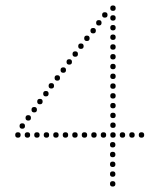

<svg xmlns="http://www.w3.org/2000/svg" viewBox="-20 -580 571 707"><path d="M395 107Q385 107 385 97Q385 87 395 87Q405 87 405 97Q405 107 395 107ZM395 71Q385 71 385 61Q385 51 395 51Q405 51 405 61Q405 71 395 71ZM395 35Q385 35 385 25Q385 15 395 15Q405 15 405 25Q405 35 395 35ZM395 -1Q385 -1 385 -11Q385 -21 395 -21Q405 -21 405 -11Q405 -1 395 -1ZM395 -37Q385 -37 385 -47Q385 -57 395 -57Q405 -57 405 -47Q405 -37 395 -37ZM396 -73Q386 -73 386 -83Q386 -93 396 -93Q406 -93 406 -83Q406 -73 396 -73ZM396 -109Q386 -109 386 -119Q386 -129 396 -129Q406 -129 406 -119Q406 -109 396 -109ZM396 -145Q386 -145 386 -155Q386 -165 396 -165Q406 -165 406 -155Q406 -145 396 -145ZM396 -181Q386 -181 386 -191Q386 -201 396 -201Q406 -201 406 -191Q406 -181 396 -181ZM396 -217Q386 -217 386 -227Q386 -237 396 -237Q406 -237 406 -227Q406 -217 396 -217ZM396 -253Q386 -253 386 -263Q386 -273 396 -273Q406 -273 406 -263Q406 -253 396 -253ZM396 -289Q386 -289 386 -299Q386 -309 396 -309Q406 -309 406 -299Q406 -289 396 -289ZM396 -325Q386 -325 386 -335Q386 -345 396 -345Q406 -345 406 -335Q406 -325 396 -325ZM396 -361Q386 -361 386 -371Q386 -381 396 -381Q406 -381 406 -371Q406 -361 396 -361ZM396 -397Q386 -397 386 -407Q386 -417 396 -417Q406 -417 406 -407Q406 -397 396 -397ZM396 -433Q386 -433 386 -443Q386 -453 396 -453Q406 -453 406 -443Q406 -433 396 -433ZM396 -468Q386 -468 386 -478Q386 -488 396 -488Q406 -488 406 -478Q406 -468 396 -468ZM396 -504Q386 -504 386 -514Q386 -524 396 -524Q406 -524 406 -514Q406 -504 396 -504ZM396 -540Q386 -540 386 -550Q386 -560 396 -560Q406 -560 406 -550Q406 -540 396 -540ZM431 -73Q421 -73 421 -83Q421 -93 431 -93Q441 -93 441 -83Q441 -73 431 -73ZM466 -73Q456 -73 456 -83Q456 -93 466 -93Q476 -93 476 -83Q476 -73 466 -73ZM501 -73Q491 -73 491 -83Q491 -93 501 -93Q511 -93 511 -83Q511 -73 501 -73ZM256 -73Q246 -73 246 -83Q246 -93 256 -93Q266 -93 266 -83Q266 -73 256 -73ZM291 -73Q281 -73 281 -83Q281 -93 291 -93Q301 -93 301 -83Q301 -73 291 -73ZM326 -73Q316 -73 316 -83Q316 -93 326 -93Q336 -93 336 -83Q336 -73 326 -73ZM361 -73Q351 -73 351 -83Q351 -93 361 -93Q371 -93 371 -83Q371 -73 361 -73ZM116 -73Q106 -73 106 -83Q106 -93 116 -93Q126 -93 126 -83Q126 -73 116 -73ZM151 -73Q141 -73 141 -83Q141 -93 151 -93Q161 -93 161 -83Q161 -73 151 -73ZM186 -73Q176 -73 176 -83Q176 -93 186 -93Q196 -93 196 -83Q196 -73 186 -73ZM221 -73Q211 -73 211 -83Q211 -93 221 -93Q231 -93 231 -83Q231 -73 221 -73ZM46 -73Q36 -73 36 -83Q36 -93 46 -93Q56 -93 56 -83Q56 -73 46 -73ZM81 -73Q71 -73 71 -83Q71 -93 81 -93Q91 -93 91 -83Q91 -73 81 -73ZM62 -106Q52 -106 52 -116Q52 -126 62 -126Q72 -126 72 -116Q72 -106 62 -106ZM84 -136Q74 -136 74 -146Q74 -156 84 -156Q94 -156 94 -146Q94 -136 84 -136ZM106 -166Q96 -166 96 -176Q96 -186 106 -186Q116 -186 116 -176Q116 -166 106 -166ZM127 -196Q117 -196 117 -206Q117 -216 127 -216Q137 -216 137 -206Q137 -196 127 -196ZM149 -225Q139 -225 139 -235Q139 -245 149 -245Q159 -245 159 -235Q159 -225 149 -225ZM169 -254Q159 -254 159 -264Q159 -274 169 -274Q179 -274 179 -264Q179 -254 169 -254ZM191 -283Q181 -283 181 -293Q181 -303 191 -303Q201 -303 201 -293Q201 -283 191 -283ZM213 -312Q203 -312 203 -322Q203 -332 213 -332Q223 -332 223 -322Q223 -312 213 -312ZM235 -342Q225 -342 225 -352Q225 -362 235 -362Q245 -362 245 -352Q245 -342 235 -342ZM257 -371Q247 -371 247 -381Q247 -391 257 -391Q267 -391 267 -381Q267 -371 257 -371ZM278 -400Q268 -400 268 -410Q268 -420 278 -420Q288 -420 288 -410Q288 -400 278 -400ZM300 -429Q290 -429 290 -439Q290 -449 300 -449Q310 -449 310 -439Q310 -429 300 -429ZM323 -457Q313 -457 313 -467Q313 -477 323 -477Q333 -477 333 -467Q333 -457 323 -457ZM344 -486Q334 -486 334 -496Q334 -506 344 -506Q354 -506 354 -496Q354 -486 344 -486ZM366 -515Q356 -515 356 -525Q356 -535 366 -535Q376 -535 376 -525Q376 -515 366 -515Z"/></svg>

Font: Raleway Dots
Style: Regular
Weight: 400
Designer: Matt McInerney, Pablo Impallari, Rodrigo Fuenzalida, Brenda Gallo
Foundry: Matt McInerney, Pablo Impallari, Rodrigo Fuenzalida, Brenda Gallo
Version: Version 1.000